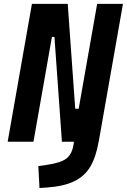

<svg xmlns="http://www.w3.org/2000/svg" viewBox="-20 -713 639 966"><path d="M365.2 -73.7H488.8L475.6 2.9Q462.9 77.1 434.3 125.5Q405.8 173.8 353 199.2Q300.3 224.6 215.3 230.5L178.7 232.9L172.9 122.6L214.4 116.7Q283.7 106.9 312.5 85.7Q341.3 64.5 349.1 18.6ZM291.5 0 253.9 -527.3H199.2L230.5 -693.4H320.8L358.4 -166H392.6L362.3 0ZM18.6 0 140.6 -693.4H270.5L148.4 0ZM346.7 0 468.8 -693.4H598.6L476.6 0Z"/></svg>

Font: Cascadia Code PL
Style: Italic
Weight: 400
Italic angle: -10°
Monospace: yes
Designer: Aaron Bell
Foundry: Saja Typeworks
Version: Version 2404.023